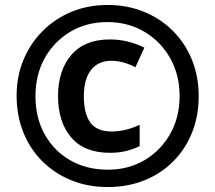

<svg xmlns="http://www.w3.org/2000/svg" viewBox="-20 -744 868 774"><path d="M414 10Q333 10 265.5 -18Q198 -46 149 -95.5Q100 -145 73.5 -212Q47 -279 47 -358Q47 -436 74.5 -502.5Q102 -569 152 -619Q202 -669 268.5 -696.5Q335 -724 414 -724Q492 -724 559 -697Q626 -670 676 -620.5Q726 -571 753.5 -503.5Q781 -436 781 -356Q781 -276 754 -209Q727 -142 678 -93Q629 -44 562 -17Q495 10 414 10ZM415 -60Q498 -60 563 -98.5Q628 -137 666 -204Q704 -271 704 -357Q704 -442 666 -509.5Q628 -577 562 -616Q496 -655 413 -655Q329 -655 263.5 -616Q198 -577 160.5 -510Q123 -443 123 -356Q123 -268 161 -201Q199 -134 264.5 -97Q330 -60 415 -60ZM423 -128Q320 -128 267 -190Q214 -252 214 -357Q214 -460 267.5 -522.5Q321 -585 423 -585Q495 -585 562 -552L526 -473Q475 -499 429 -499Q376 -499 347 -462Q318 -425 318 -356Q318 -285 344.5 -249.5Q371 -214 430 -214Q486 -214 543 -241V-155Q516 -142 487.5 -135Q459 -128 423 -128Z"/></svg>

Font: Noto Sans Gurmukhi SemiCondensed ExtraBold
Style: Regular
Weight: 800
Width: 4
Designer: Jelle Bosma - Monotype Design Team
Foundry: Monotype Imaging Inc.
Version: Version 2.004; ttfautohint (v1.8.4.7-5d5b)